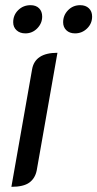

<svg xmlns="http://www.w3.org/2000/svg" viewBox="-20 -713 376 742"><path d="M104 -445Q115 -509 202 -509L122 -55Q116 -24 93.5 -7.5Q71 9 24 9ZM31 -627Q31 -655 50.5 -674Q70 -693 98 -693Q119 -693 131 -681Q143 -669 143 -649Q143 -623 124 -603.5Q105 -584 78 -584Q57 -584 44 -596Q31 -608 31 -627ZM224 -627Q224 -654 243 -673.5Q262 -693 290 -693Q311 -693 323.5 -681Q336 -669 336 -649Q336 -622 316.5 -603Q297 -584 270 -584Q249 -584 236.5 -596Q224 -608 224 -627Z"/></svg>

Font: K2D
Style: Italic
Weight: 400
Italic angle: -10°
Designer: Katatrad Aksorn Co.,Ltd.
Foundry: Cadson Demak Co.,Ltd.
Version: Version 1.000; ttfautohint (v1.6)